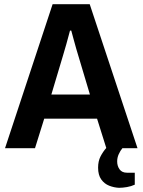

<svg xmlns="http://www.w3.org/2000/svg" viewBox="-20 -707 680 916"><path d="M4 0 231 -687H408L636 0H564Q554 12 546.5 28.5Q539 45 539 63Q539 85 550.5 101Q562 117 586 117H623V174Q606 182 585.5 185.5Q565 189 548 189Q524 188 501 179Q478 170 463 149Q448 128 448 93Q448 62 459.5 39.5Q471 17 487 -1L443 -141H191L147 0ZM225 -256H409L354 -440Q350 -452 344 -473.5Q338 -495 331.5 -518.5Q325 -542 320 -561H314Q307 -533 296.5 -496.5Q286 -460 280 -440Z"/></svg>

Font: Archivo SemiCondensed
Style: Bold
Weight: 680
Width: 4
Designer: Hector Gatti
Foundry: Omnibus-Type
Version: Version 2.001; ttfautohint (v1.8.3)